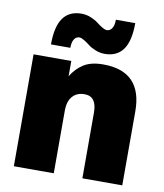

<svg xmlns="http://www.w3.org/2000/svg" viewBox="-83 -804 745 872"><g transform="rotate(10 290.0 -368.0)"><path d="M540 0H356V-303.2Q356 -377.9 299.8 -377.9Q264.6 -377.9 244.4 -355Q224.1 -332 224.1 -288.1V0H40V-516.1H213.9V-445.8Q236.8 -483.4 270.5 -504.6Q304.2 -525.9 359.9 -525.9Q540 -525.9 540 -340.8ZM356.9 -574.2Q335.4 -574.2 314.7 -582.5Q293.9 -590.8 281 -601.1Q268.1 -611.3 254.4 -619.6Q240.7 -627.9 231.9 -627.9Q217.3 -627.9 208.3 -614.3Q199.2 -600.6 199.2 -574.2H109.9Q109.9 -656.7 138.2 -696.3Q166.5 -735.8 223.1 -735.8Q244.6 -735.8 265.4 -727.5Q286.1 -719.2 299.1 -709Q312 -698.7 325.7 -690.4Q339.4 -682.1 348.1 -682.1Q362.8 -682.1 371.8 -695.8Q380.9 -709.5 380.9 -735.8H470.2Q470.2 -653.3 441.9 -613.8Q413.6 -574.2 356.9 -574.2Z"/></g></svg>

Font: Creato Display Black
Style: Regular
Weight: 900
Version: Version 1.000